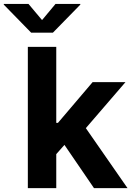

<svg xmlns="http://www.w3.org/2000/svg" viewBox="-81 -969 681 989"><path d="M195.3 -159.9V-336H217.4L396 -545.9H565.3L329.4 -272.1H294.9ZM62.4 0V-727.5H208.8V0ZM403.1 0 239.5 -239.4 337.3 -343.3 575.8 0ZM65.8 -948.7 135.6 -865.6 204.9 -948.7H332.7V-945.1L191.6 -800.8H79.4L-61.5 -945.1V-948.7Z"/></svg>

Font: Adwaita Sans
Style: Regular
Weight: 400
Designer: Rasmus Andersson
Foundry: rsms
Version: Version 4.001;git-9221beed3